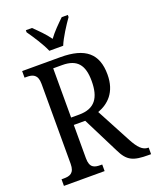

<svg xmlns="http://www.w3.org/2000/svg" viewBox="-168 -1027 908 1122"><g transform="rotate(-20 286.5 -465.5)"><path d="M221 -771H307C325 -816 367 -880 394 -918V-931H356C325 -901 289 -866 263 -830C238 -866 202 -901 171 -931H133V-918C160 -880 202 -816 221 -771ZM31 0H284V-41H273C235 -41 207 -49 207 -108V-315H278L391 -90C427 -15 462 0 558 0H573V-41H570C535 -41 510 -69 482 -121L367 -337C433 -361 493 -414 493 -525C493 -655 423 -714 269 -714H31V-673H45C81 -673 112 -664 112 -605V-108C112 -49 82 -41 45 -41H31ZM257 -361H207V-667H263C356 -667 393 -620 393 -521C393 -417 355 -361 257 -361Z"/></g></svg>

Font: Noto Serif Tamil Condensed
Style: Italic
Weight: 400
Width: 3
Italic angle: -12°
Designer: Indian Type Foundry, Tom Grace, and the Monotype Design Team
Foundry: Monotype Imaging Inc.
Version: Version 2.003